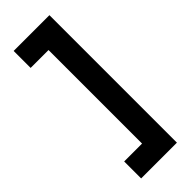

<svg xmlns="http://www.w3.org/2000/svg" viewBox="-269 -781 871 871"><g transform="rotate(-45 167.0 -345.0)"><path d="M162.1 -645.5V-45.4H47.4V63.5H276.9V-754.4H47.4V-645.5Z"/></g></svg>

Font: Estedad Bold
Style: Regular
Weight: 700
Designer: Amin Abedi
Version: Version 7.3